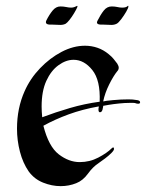

<svg xmlns="http://www.w3.org/2000/svg" viewBox="-20 -627 498 655"><path d="M187 8Q157 8 127 -4Q97 -16 78 -42Q58 -71 48 -109.5Q38 -148 38 -188Q38 -258 64 -316Q83 -359 116.5 -394Q150 -429 190 -450Q230 -471 270 -471Q292 -471 312.5 -464Q333 -457 351 -442Q361 -434 367.5 -426Q374 -418 380 -410Q385 -402 385 -396Q385 -389 380 -384Q367 -368 352.5 -339Q338 -310 332 -281Q339 -283 366 -285.5Q393 -288 418 -288Q426 -288 432.5 -287.5Q439 -287 444 -286Q458 -285 458 -278Q458 -271 445 -274Q441 -276 435 -276Q429 -276 422 -276Q406 -276 386.5 -274Q367 -272 352 -269.5Q337 -267 332 -266Q332 -262 331 -259Q329 -244 321 -244Q315 -244 316 -257Q317 -259 317 -264Q261 -254 214.5 -237Q168 -220 128 -198Q146 -127 180.5 -100.5Q215 -74 252 -74Q286 -74 315.5 -89.5Q345 -105 361 -121Q364 -124 366 -124Q369 -124 369 -119Q369 -114 360 -105Q351 -96 338.5 -86.5Q326 -77 317 -71Q297 -58 280 -34.5Q263 -11 240 -2Q215 8 187 8ZM124 -227Q169 -244 218.5 -258.5Q268 -273 320 -280Q323 -353 295 -388Q267 -423 231 -423Q205 -423 179.5 -404.5Q154 -386 138 -351Q122 -316 122 -264Q122 -255 122.5 -246Q123 -237 124 -227ZM186 -542Q179 -542 172.5 -542.5Q166 -543 159 -543H152Q132 -543 138 -557Q148 -577 159.5 -591Q171 -605 186 -605Q197 -605 206 -603Q215 -601 223 -601Q229 -601 234 -603Q239 -605 241 -606Q243 -608 244 -606.5Q245 -605 243 -601Q240 -594 232.5 -581.5Q225 -569 217 -559Q209 -549 204 -546Q196 -542 186 -542ZM360 -542Q353 -542 346.5 -542.5Q340 -543 333 -543H326Q305 -543 313 -557Q323 -577 334 -591Q345 -605 361 -605Q372 -605 380.5 -603Q389 -601 397 -601Q410 -601 415 -606Q418 -609 418 -605Q418 -600 410.5 -587Q403 -574 393.5 -561.5Q384 -549 378 -546Q370 -542 360 -542Z"/></svg>

Font: Tapestry
Style: Regular
Weight: 400
Designer: Robert E. Leuschke
Foundry: Robert E. Leuschke
Version: Version 1.010; ttfautohint (v1.8.4.7-5d5b)